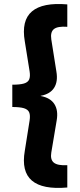

<svg xmlns="http://www.w3.org/2000/svg" viewBox="-20 -825 398 960"><path d="M316.5 112.5Q193 123.5 139.5 78Q86 32.5 104 -71L128 -222.5Q132 -248.5 126 -263Q120 -277.5 100 -283.8Q80 -290 41.5 -290V-401.5Q80 -401.5 100 -407.5Q120 -413.5 126 -428.2Q132 -443 128 -468.5L104 -618Q86 -722.5 139.8 -768Q193.5 -813.5 316.5 -803V-691Q268 -694.5 249.5 -679.5Q231 -664.5 236.5 -628L262 -467Q270.5 -417 250.5 -385.8Q230.5 -354.5 183.5 -346V-345Q232 -336 252 -304.5Q272 -273 263.5 -223.5L236.5 -62.5Q230.5 -27 249.2 -11.8Q268 3.5 316.5 1Z"/></svg>

Font: Geologica Cursive
Style: Bold
Weight: 700
Designer: Sindre Bremnes, Frode Helland
Foundry: Monokrom Skriftforlag AS
Version: Version 1.010;gftools[0.9.28]